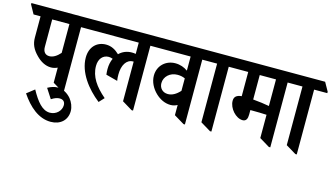

<svg xmlns="http://www.w3.org/2000/svg" viewBox="-146 -959 2709 1562"><g transform="rotate(15 1208.5 -177.5)"><path d="M239 -159C259 -159 277 -164 294 -172V-45L380 7H392V-539H503V-551L462 -624H-49V-613L-8 -539H51V-361C51 -306 70 -264 115 -219C150 -183 193 -159 239 -159ZM149 -308V-539H294V-296C264 -262 233 -244 203 -244C169 -244 149 -267 149 -308Z M351 269C433 269 488 219 488 143C488 107 473 71 450 42C421 8 380 -16 338 -16C308 -16 280 -6 253 9L306 91C334 73 354 66 375 66C405 66 421 83 421 111C421 157 380 199 326 199C262 199 213 138 163 47L99 97C165 195 249 269 351 269Z M687 12 727 -31C643 -103 591 -176 591 -266C591 -328 626 -364 673 -364C685 -364 696 -361 707 -357C695 -331 688 -301 688 -266C688 -249 689 -237 691 -219L789 -193C786 -209 785 -225 785 -246C785 -324 818 -379 873 -379H878V-45L964 7H976V-539H1087V-551L1046 -624H405V-613L446 -539H878V-444C868 -446 857 -447 845 -447C804 -447 767 -432 739 -404C707 -435 671 -455 626 -455C550 -455 493 -401 493 -311C493 -186 585 -68 687 12Z M1258 -116C1279 -116 1299 -122 1315 -131V-45L1401 7H1413V-539H1524V-551L1483 -624H989V-613L1030 -539H1315V-420C1286 -441 1251 -454 1210 -454C1132 -454 1066 -398 1066 -312C1066 -259 1093 -208 1132 -171C1167 -138 1210 -116 1258 -116ZM1141 -269C1141 -323 1188 -368 1251 -368C1275 -368 1295 -364 1315 -355V-250C1283 -215 1250 -196 1214 -196C1170 -196 1141 -227 1141 -269Z M1624 7H1636V-539H1747V-551L1706 -624H1426V-613L1467 -539H1538V-45Z M1857 -148C1887 -148 1897 -172 1897 -206V-244C1901 -244 1905 -244 1908 -244C1949 -244 2002 -243 2034 -241V-45L2120 7H2132V-539H2243V-551L2202 -624H1648V-613L1689 -539H1800V-335C1760 -331 1738 -316 1738 -280C1738 -217 1799 -148 1857 -148ZM1897 -333V-539H2034V-315C1997 -322 1946 -329 1897 -333Z M2343 7H2355V-539H2466V-551L2425 -624H2145V-613L2186 -539H2257V-45Z"/></g></svg>

Font: Noto Serif Devanagari Condensed SemiBold
Style: Regular
Weight: 600
Width: 3
Designer: Universal Thirst, Indian Type Foundry and the Monotype Design Team
Foundry: Monotype Imaging Inc.
Version: Version 2.004